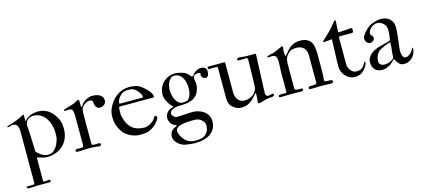

<svg xmlns="http://www.w3.org/2000/svg" viewBox="-78 -1107 4106 1856"><g transform="rotate(-15 1975.5 -178.5)"><path d="M418 -225.6Q418 -250 413.8 -275.6Q409.7 -301.3 400.9 -325.4Q392.1 -349.6 378.7 -371.1Q365.2 -392.6 346.7 -408.4Q328.1 -424.3 304.4 -433.6Q280.8 -442.9 251.5 -442.9Q233.9 -442.9 219 -437Q204.1 -431.2 193.6 -420.9Q183.1 -410.6 177.2 -396.2Q171.4 -381.8 171.4 -364.3Q171.4 -361.3 171.6 -357.4Q171.9 -353.5 172.6 -344.7Q173.3 -335.9 174.3 -320.1Q175.3 -304.2 176.8 -277.1Q178.2 -250 179.7 -209.2Q181.2 -168.5 183.1 -109.9Q183.1 -104 188.5 -97.2Q193.8 -90.3 199.2 -86.9Q211.9 -76.2 223.1 -67.6Q234.4 -59.1 245.8 -53.2Q257.3 -47.4 269.8 -44.4Q282.2 -41.5 297.4 -41.5Q320.8 -41.5 339.1 -52Q357.4 -62.5 371.1 -78.9Q384.8 -95.2 394.3 -115.2Q403.8 -135.3 409.7 -154.8Q413.1 -166 414.8 -175Q416.5 -184.1 417 -192.4Q417.5 -200.7 417.5 -208.5Q417.5 -216.3 418 -225.6ZM-17.1 -401.4Q-17.1 -407.7 -8.3 -411.6Q33.7 -421.4 75 -437.7Q116.2 -454.1 154.3 -474.6Q156.7 -476.1 158.9 -476.6Q161.1 -477.1 163.1 -477.1Q166.5 -477.1 166.5 -474.6V-417.5Q166.5 -411.6 168.9 -411.6Q195.3 -443.8 231.9 -457.5Q268.6 -471.2 310.1 -471.2Q342.3 -471.2 369.4 -461.2Q396.5 -451.2 418.9 -433.6Q441.4 -416 459.2 -391.8Q477.1 -367.7 490.7 -338.9Q501 -316.9 503.9 -292.7Q506.8 -268.6 506.8 -244.1Q506.8 -192.9 489.5 -151.9Q472.2 -110.8 441.4 -81.8Q410.6 -52.7 368.7 -37.4Q326.7 -22 277.8 -22Q270 -22 260.3 -23.7Q250.5 -25.4 240.2 -28.1Q230 -30.8 219.2 -34.2Q208.5 -37.6 199.2 -40.5Q191.9 -43 188.5 -43Q181.6 -43 181.6 -36.1V190.9Q181.6 198.7 189.9 198.7Q202.1 198.7 215.6 197Q229 195.3 239.7 195.3Q244.1 195.3 249.5 199Q254.9 202.6 254.9 207Q254.9 213.4 247.8 216.6Q240.7 219.7 235.8 219.7H132.3Q127.4 219.7 113.3 220.2Q99.1 220.7 83.3 221.4Q67.4 222.2 53.7 222.7Q40 223.1 36.1 223.1Q33.7 223.1 29.5 222.7Q25.4 222.2 21.7 220.9Q18.1 219.7 15.4 217.8Q12.7 215.8 12.7 212.9Q12.7 201.7 24.4 201.7H72.8Q82.5 201.7 88.6 199.7Q94.7 197.8 94.7 186.5V-333.5Q94.7 -338.9 94.2 -343Q93.8 -347.2 92.8 -352.1Q90.8 -366.2 87.2 -376.7Q83.5 -387.2 76.9 -394.3Q70.3 -401.4 60.1 -405Q49.8 -408.7 34.7 -408.7Q23.4 -408.7 13.2 -403.8Q2.9 -398.9 -8.3 -398.9Q-17.1 -398.9 -17.1 -401.4Z M644.5 -39.1V-306.6Q644.5 -321.3 644.3 -337.6Q644 -354 642.3 -368.2Q640.6 -382.3 637 -392.3Q633.3 -402.3 627 -405.3Q615.2 -410.6 598.1 -410.6Q586.9 -410.6 577.4 -409.7Q567.9 -408.7 560.1 -408.7Q557.6 -408.7 555.7 -410.6Q553.7 -412.6 553.7 -414.6Q553.7 -419.9 557.1 -420.9Q572.3 -429.7 587.9 -433.1Q603.5 -436.5 620.1 -441.9Q634.8 -446.3 649.9 -451.2Q665 -456.1 677.7 -463.9Q686.5 -468.3 693.8 -473.1Q701.2 -478 712.4 -478Q715.3 -478 718 -474.4Q720.7 -470.7 720.7 -468.8V-441.9Q720.7 -438 720.9 -432.6Q721.2 -427.2 721.4 -421.9Q721.7 -416.5 722.2 -411.9Q722.7 -407.2 723.1 -405.3Q723.6 -403.3 724.6 -402.3L725.1 -401.9Q728 -401.9 730.5 -405Q732.9 -408.2 736.1 -413.3Q739.3 -418.5 743.4 -424.8Q747.6 -431.2 754.4 -437.5Q763.7 -446.8 775.1 -454.8Q786.6 -462.9 799.1 -468.8Q811.5 -474.6 824.5 -478Q837.4 -481.4 850.1 -481.4Q868.7 -481.4 888.2 -478.3Q907.7 -475.1 923.6 -467Q939.5 -459 949.7 -444.3Q960 -429.7 960 -407.2Q960 -395 954.8 -384.8Q949.7 -374.5 941.2 -367.2Q932.6 -359.9 921.6 -355.7Q910.6 -351.6 898.9 -351.6Q891.1 -351.6 882.3 -354Q873.5 -356.4 871.1 -359.9Q856 -373.5 850.1 -397Q847.7 -410.2 846.9 -419.2Q846.2 -428.2 843 -433.3Q839.8 -438.5 832.5 -440.7Q825.2 -442.9 809.6 -442.9Q796.9 -442.9 783.4 -436.3Q770 -429.7 758.5 -419.4Q747.1 -409.2 738.8 -396.7Q730.5 -384.3 729 -372.6Q726.6 -361.8 726.3 -349.4Q726.1 -336.9 726.1 -323.7V-30.3Q729 -23.9 736.8 -22.2Q744.6 -20.5 754.4 -20.5Q757.3 -20.5 762.5 -20.8Q767.6 -21 773.2 -21.2Q778.8 -21.5 783.2 -21.7Q787.6 -22 789.1 -22Q800.3 -22 807.4 -19.3Q814.5 -16.6 814.5 -7.8Q814.5 -2 808.8 2.9Q803.2 7.8 797.9 8.3Q771 3.9 742.9 2Q714.8 0 687 0Q657.7 0 632.3 2.4Q606.9 4.9 579.6 4.9Q574.2 4.9 567.1 1Q560.1 -2.9 560.1 -9.3Q560.1 -13.2 562.5 -16.1Q564.9 -19 568.6 -20.8Q572.3 -22.5 575.9 -23.4Q579.6 -24.4 582 -24.4Q587.4 -24.4 592.5 -23.9Q597.7 -23.4 603.5 -22.9Q607.9 -22 612.8 -21.5Q617.7 -21 622.1 -21Q625 -21 628.7 -22.5Q632.3 -23.9 636 -26.6Q639.6 -29.3 642.1 -32.5Q644.5 -35.6 644.5 -39.1Z M1420.9 -312.5H1083Q1077.6 -310.5 1076.7 -308.3Q1075.7 -306.2 1074.7 -299.8Q1073.7 -295.4 1073 -280.8Q1072.3 -266.1 1072.3 -247.6Q1072.3 -229 1076.7 -211.9Q1081.1 -194.8 1086.4 -178.2Q1106.9 -117.7 1150.6 -85.9Q1194.3 -54.2 1265.6 -54.2Q1276.4 -54.2 1289.1 -58.1Q1301.8 -62 1314.5 -68.1Q1327.1 -74.2 1338.9 -82.5Q1350.6 -90.8 1359.4 -99.6Q1365.7 -105.5 1369.9 -113Q1374 -120.6 1380.4 -131.8Q1382.3 -133.8 1385.7 -135Q1389.2 -136.2 1391.6 -136.2Q1400.4 -136.2 1403.6 -130.6Q1406.7 -125 1406.7 -116.7Q1406.7 -114.3 1405 -110.1Q1403.3 -106 1401.1 -101.6Q1398.9 -97.2 1396.2 -93Q1393.6 -88.9 1392.1 -86.9Q1373.5 -59.1 1345.2 -37.8Q1316.9 -16.6 1277.3 -3.4Q1268.6 -1 1247.3 0.7Q1226.1 2.4 1201.2 2.4Q1179.2 2.4 1156 -3.4Q1132.8 -9.3 1110.8 -20Q1088.9 -30.8 1070.1 -44.9Q1051.3 -59.1 1039.1 -76.2Q1012.7 -112.3 1000.2 -149.4Q987.8 -186.5 987.8 -232.4Q987.8 -249 989.5 -263.9Q991.2 -278.8 995.4 -293Q999.5 -307.1 1005.9 -321Q1012.2 -335 1021.5 -349.6Q1037.6 -376.5 1058.1 -398.9Q1078.6 -421.4 1103.5 -437.5Q1128.4 -453.6 1157.2 -462.4Q1186 -471.2 1219.2 -471.2Q1247.1 -471.2 1277.1 -465.6Q1307.1 -460 1335 -440.9Q1343.8 -434.6 1359.4 -421.4Q1375 -408.2 1390.1 -391.8Q1405.3 -375.5 1416.5 -357.4Q1427.7 -339.4 1427.7 -322.8Q1427.7 -318.4 1426 -315.4Q1424.3 -312.5 1420.9 -312.5ZM1095.7 -338.9H1313Q1321.3 -338.9 1323 -341.1Q1324.7 -343.3 1324.7 -345.7Q1324.7 -356.9 1319.1 -369.1Q1313.5 -381.3 1305.4 -392.3Q1297.4 -403.3 1289.1 -412.1Q1280.8 -420.9 1274.9 -425.8Q1259.3 -439 1243.7 -442.9Q1228 -446.8 1208 -446.8Q1199.7 -446.8 1192.6 -446.5Q1185.5 -446.3 1178.7 -445.3Q1171.9 -444.3 1165 -442.4Q1158.2 -440.4 1149.9 -436.5Q1140.6 -432.1 1129.6 -422.6Q1118.7 -413.1 1109.1 -400.6Q1099.6 -388.2 1093 -373.5Q1086.4 -358.9 1086.4 -344.7Q1086.4 -338.9 1095.7 -338.9Z M1684.6 -483.9Q1694.3 -483.9 1708.7 -481.7Q1723.1 -479.5 1738 -475.6Q1752.9 -471.7 1766.6 -466.3Q1780.3 -460.9 1789.1 -454.6Q1795.9 -449.7 1802.7 -442.6Q1809.6 -435.5 1815.7 -428.7Q1821.8 -421.9 1827.1 -417Q1832.5 -412.1 1835.9 -412.1Q1841.8 -412.1 1845.5 -414.8Q1849.1 -417.5 1851.8 -421.4Q1854.5 -425.3 1857.2 -429.7Q1859.9 -434.1 1863.8 -437.5Q1870.1 -443.8 1878.9 -450Q1887.7 -456.1 1896.7 -460.7Q1905.8 -465.3 1915 -468Q1924.3 -470.7 1932.1 -470.7Q1941.9 -470.7 1952.4 -468.5Q1962.9 -466.3 1971.7 -461.4Q1983.9 -454.6 1988.3 -445.6Q1992.7 -436.5 1992.7 -423.8Q1992.7 -415 1991.9 -406.7Q1991.2 -398.4 1988.8 -390.1Q1984.9 -380.4 1977.1 -372.3Q1969.2 -364.3 1959 -364.3Q1952.1 -364.3 1944.8 -367.2Q1937.5 -370.1 1931.4 -375.2Q1925.3 -380.4 1921.4 -387.2Q1917.5 -394 1917.5 -401.9Q1917.5 -405.8 1918.9 -408.9Q1920.4 -412.1 1920.4 -417.5Q1920.4 -422.4 1914.8 -425.8Q1909.2 -429.2 1901.4 -429.2Q1891.6 -429.2 1882.1 -427.2Q1872.6 -425.3 1864.7 -420.7Q1856.9 -416 1852.3 -408.4Q1847.7 -400.9 1847.7 -390.1Q1847.7 -374.5 1851.3 -361.3Q1855 -348.1 1855 -333.5Q1855 -323.7 1854.5 -314.5Q1854 -305.2 1851.6 -297.4Q1841.3 -252.4 1820.3 -227.1Q1799.3 -201.7 1769.3 -189Q1739.3 -176.3 1701.7 -173.1Q1664.1 -169.9 1621.1 -169.9Q1609.9 -168 1596.4 -164.3Q1583 -160.6 1571.5 -154.5Q1560.1 -148.4 1552.5 -138.7Q1544.9 -128.9 1544.9 -114.3Q1544.9 -108.4 1549.1 -102.1Q1553.2 -95.7 1558.8 -90.1Q1564.5 -84.5 1570.8 -79.8Q1577.1 -75.2 1581.5 -72.8Q1609.4 -72.8 1631.3 -73.7Q1653.3 -74.7 1672.6 -76.2Q1691.9 -77.6 1710.4 -78.6Q1729 -79.6 1750.5 -79.6Q1778.8 -79.6 1807.9 -71Q1836.9 -62.5 1860.1 -45.7Q1883.3 -28.8 1897.9 -4.2Q1912.6 20.5 1912.6 53.2Q1912.6 99.1 1894.5 130.6Q1876.5 162.1 1846.7 181.4Q1816.9 200.7 1778.8 209.2Q1740.7 217.8 1701.2 217.8Q1690.9 217.8 1674.6 216.8Q1658.2 215.8 1641.4 213.9Q1624.5 211.9 1609.1 209.2Q1593.8 206.5 1585 203.6Q1570.8 199.2 1554.7 189Q1538.6 178.7 1525.9 166.5Q1509.3 150.9 1502 132.6Q1494.6 114.3 1494.6 94.7Q1494.6 87.4 1496.8 78.1Q1499 68.8 1503.7 59.3Q1508.3 49.8 1516.1 41.3Q1523.9 32.7 1535.2 26.4Q1547.9 18.6 1556.4 15.6Q1564.9 12.7 1570.3 4.9Q1567.4 3.4 1562 1.5Q1556.6 -0.5 1550 -3.7Q1543.5 -6.8 1536.1 -11.2Q1528.8 -15.6 1522.5 -22Q1511.2 -33.2 1504.6 -50.8Q1498 -68.4 1498 -85.4Q1498 -94.2 1500.2 -103.5Q1502.4 -112.8 1506.3 -121.3Q1510.3 -129.9 1515.6 -137.2Q1521 -144.5 1527.3 -149.4Q1537.6 -158.2 1550.5 -163.8Q1563.5 -169.4 1581.5 -175.8Q1583 -175.8 1585 -180.7Q1579.6 -184.1 1575.7 -187.3Q1571.8 -190.4 1569.8 -192.4Q1558.6 -204.6 1548.3 -219Q1538.1 -233.4 1530.3 -249Q1522.5 -264.6 1517.8 -281.2Q1513.2 -297.9 1513.2 -314.5Q1513.2 -400.4 1581.5 -452.1Q1589.8 -457.5 1595.7 -461.4Q1601.6 -465.3 1612.8 -469.7Q1627.9 -477.5 1647 -480.7Q1666 -483.9 1684.6 -483.9ZM1714.8 195.8Q1742.7 195.8 1766.6 189.5Q1790.5 183.1 1808.1 169.2Q1825.7 155.3 1835.7 133.1Q1845.7 110.8 1845.7 79.6Q1845.7 67.4 1841.6 57.1Q1837.4 46.9 1830.8 38.3Q1824.2 29.8 1815.9 22.9Q1807.6 16.1 1799.3 10.7Q1792.5 6.8 1783.9 4.4Q1775.4 2 1766.4 0.7Q1757.3 -0.5 1748 -0.7Q1738.8 -1 1731 -1Q1722.7 -1 1706.8 -0.7Q1690.9 -0.5 1671.6 1.2Q1652.3 2.9 1632.1 6.3Q1611.8 9.8 1595.2 16.4Q1578.6 22.9 1568.1 33Q1557.6 43 1557.6 57.6Q1557.6 73.7 1564.7 92.5Q1571.8 111.3 1583.3 128.7Q1594.7 146 1609.4 160.2Q1624 174.3 1638.7 180.7Q1657.7 189.5 1675.3 192.6Q1692.9 195.8 1714.8 195.8ZM1590.8 -339.4Q1590.8 -326.7 1593 -310.8Q1595.2 -294.9 1599.9 -278.3Q1604.5 -261.7 1611.8 -246.3Q1619.1 -231 1629.4 -218.8Q1639.6 -206.5 1652.8 -199.2Q1666 -191.9 1682.6 -191.9Q1701.2 -191.9 1714.4 -194.6Q1727.5 -197.3 1736.8 -203.9Q1746.1 -210.4 1752.4 -221.4Q1758.8 -232.4 1763.7 -248.5Q1769.5 -265.1 1771.5 -280.5Q1773.4 -295.9 1773.4 -314.9Q1773.4 -339.4 1768.3 -365.7Q1763.2 -392.1 1751 -414.1Q1738.8 -436 1719 -450.2Q1699.2 -464.4 1669.4 -464.4Q1647.9 -464.4 1632.8 -451.2Q1617.7 -438 1608.4 -418.9Q1599.1 -399.9 1595 -378.2Q1590.8 -356.4 1590.8 -339.4Z M2383.8 -8.3Q2383.8 -22.5 2386.7 -43.5Q2389.6 -64.5 2389.6 -84.5Q2389.6 -87.9 2388.4 -93Q2387.2 -98.1 2382.8 -98.1Q2380.9 -98.1 2378.2 -93Q2375.5 -87.9 2371.1 -82.5Q2355.5 -64.9 2339.8 -49.6Q2324.2 -34.2 2306.6 -22.5Q2289.1 -10.7 2268.6 -4.2Q2248 2.4 2223.1 2.4Q2199.2 2.4 2177.2 -5.6Q2155.3 -13.7 2136.2 -30.3Q2124 -40 2116.5 -51.5Q2108.9 -63 2104.7 -75.7Q2100.6 -88.4 2099.1 -102.5Q2097.7 -116.7 2097.7 -131.8V-419.9Q2097.7 -427.2 2096.4 -433.3Q2095.2 -439.5 2087.4 -439.5H2011.2Q2006.8 -439.5 2003.9 -443.4Q2001 -447.3 2001 -451.2Q2001 -453.1 2002.2 -458.5Q2003.4 -463.9 2008.8 -463.9H2169.9Q2177.7 -463.9 2177.7 -457V-157.2Q2177.7 -138.7 2183.3 -120.6Q2189 -102.5 2199.7 -88.4Q2210.4 -74.2 2226.3 -65.4Q2242.2 -56.6 2263.2 -56.6Q2287.1 -56.6 2304.7 -61.3Q2322.3 -65.9 2340.8 -76.2Q2361.3 -88.4 2377 -111.3Q2382.8 -119.6 2386.2 -127Q2389.6 -134.3 2391.6 -141.6Q2393.6 -148.9 2394.5 -157.2Q2395.5 -165.5 2395.5 -175.8L2400.9 -418Q2400.9 -419.4 2400.6 -424.1Q2400.4 -428.7 2399.2 -434.1Q2397.9 -439.5 2395.5 -443.6Q2393.1 -447.8 2388.7 -447.8Q2385.7 -447.8 2377.2 -446.8Q2368.7 -445.8 2357.4 -445.8Q2346.7 -445.8 2337.2 -445.6Q2327.6 -445.3 2322.3 -445.3Q2312 -445.3 2305.2 -446.3Q2298.3 -447.3 2298.3 -453.6Q2298.3 -457 2298.8 -460.9Q2299.3 -464.8 2302.7 -467.3Q2307.1 -470.2 2312.7 -471.2Q2318.4 -472.2 2323.7 -472.2Q2330.6 -472.2 2339.4 -471.2Q2348.1 -470.2 2357.4 -469.2Q2366.7 -468.3 2375 -467.3Q2383.3 -466.3 2389.6 -466.3H2483.4Q2486.8 -466.3 2486.8 -462.9L2471.7 -78.6V-71.8Q2471.7 -69.3 2471.7 -67.9Q2471.7 -66.4 2472.7 -64Q2474.6 -55.7 2479.5 -48.8Q2484.4 -42 2495.1 -42Q2501.5 -42 2508.8 -43Q2516.1 -43.9 2522.9 -45.4Q2529.8 -46.9 2535.9 -47.9Q2542 -48.8 2545.9 -48.8Q2551.3 -48.8 2552.5 -44.9Q2553.7 -41 2553.7 -38.1Q2553.7 -32.2 2549.6 -29.1Q2545.4 -25.9 2541 -23.4Q2530.3 -20 2521.5 -20Q2516.1 -20 2511.5 -19.8Q2506.8 -19.5 2498.5 -18.6Q2482.9 -16.6 2464.6 -12.2Q2446.3 -7.8 2432.1 -3.4Q2421.9 0.5 2413.3 3.2Q2404.8 5.9 2395 5.9Q2389.6 5.9 2386.7 1.5Q2383.8 -2.9 2383.8 -8.3Z M2978.5 -39.1V-314.5Q2978.5 -366.2 2951.9 -392.6Q2925.3 -418.9 2878.9 -418.9Q2856.9 -418.9 2838.9 -414.6Q2820.8 -410.2 2810.5 -401.9Q2794.9 -389.2 2784.9 -377Q2774.9 -364.7 2769 -350.8Q2763.2 -336.9 2760.7 -319.8Q2758.3 -302.7 2758.3 -280.3V-48.3Q2758.3 -35.6 2765.6 -31Q2772.9 -26.4 2792 -26.4H2819.8Q2837.4 -26.4 2837.4 -15.1Q2837.4 -0.5 2823.2 1.5H2796.9Q2778.3 1.5 2759 0.7Q2739.7 0 2716.8 0Q2708 0 2694.1 0.5Q2680.2 1 2664.6 1.2Q2648.9 1.5 2633.3 2Q2617.7 2.4 2606 2.4Q2595.2 2.4 2595.2 -8.3Q2595.2 -20.5 2607.9 -22Q2624 -23.4 2640.1 -23.4H2668Q2670.4 -23.4 2673.3 -25.9Q2676.3 -28.3 2676.3 -32.2V-237.3Q2676.3 -253.9 2678.5 -277.8Q2680.7 -301.8 2680.7 -326.2Q2680.7 -337.9 2679.7 -348.9Q2678.7 -359.9 2676.3 -369.4Q2673.8 -378.9 2668.7 -386.2Q2663.6 -393.6 2655.8 -397.9Q2653.3 -399.9 2644 -400.9Q2634.8 -401.9 2624.5 -401.9Q2616.2 -401.9 2608.6 -401.1Q2601.1 -400.4 2598.6 -400.4Q2589.4 -400.4 2586.9 -402.8Q2585 -404.8 2585 -406.2Q2585 -409.7 2589.6 -411.6Q2594.2 -413.6 2602.5 -417.5Q2605.5 -418.5 2611.8 -419.9Q2618.2 -421.4 2624.8 -422.9Q2631.3 -424.3 2637 -425.5Q2642.6 -426.8 2644 -426.8Q2668.5 -433.1 2692.6 -445.3Q2716.8 -457.5 2740.2 -466.3Q2742.7 -467.8 2746.1 -468.8Q2748 -469.2 2749.5 -469.7Q2757.3 -466.8 2757.3 -457Q2757.3 -446.8 2754.9 -437.5Q2752.4 -428.2 2752.4 -420.9Q2752.4 -416.5 2752.7 -408Q2752.9 -399.4 2753.9 -390.9Q2754.9 -382.3 2756.1 -375.7Q2757.3 -369.1 2759.8 -369.1Q2761.7 -369.1 2768.3 -377.2Q2774.9 -385.3 2784.2 -396.7Q2793.5 -408.2 2804.9 -420.9Q2816.4 -433.6 2828.1 -442.9Q2851.6 -460 2874.8 -468.3Q2897.9 -476.6 2928.2 -476.6Q2967.8 -476.6 2992.4 -465.8Q3017.1 -455.1 3031.5 -437.7Q3045.9 -420.4 3051.8 -398.7Q3057.6 -377 3059.1 -355.5Q3060.1 -344.2 3060.8 -332.8Q3061.5 -321.3 3061.5 -310.1V-128.4Q3061.5 -116.2 3060.8 -106.2Q3060.1 -96.2 3059.3 -86.7Q3058.6 -77.1 3057.9 -67.6Q3057.1 -58.1 3057.1 -47.4Q3057.1 -41.5 3059.8 -38.3Q3062.5 -35.2 3069.8 -33.7Q3077.1 -32.2 3089.8 -31.7Q3102.5 -31.2 3122.1 -31.2Q3130.4 -31.2 3134 -24.7Q3137.7 -18.1 3137.7 -12.7Q3137.7 -7.3 3134.8 -4.6Q3131.8 -2 3127.7 -0.5Q3123.5 1 3118.7 1.2Q3113.8 1.5 3109.4 1.5Q3087.9 1.5 3061.3 0.2Q3034.7 -1 3009.8 -1Q3002 -1 2993.4 -0.5Q2984.9 0 2973.1 0.2Q2961.4 0.5 2945.6 1Q2929.7 1.5 2906.7 1.5Q2899.4 1.5 2897.2 -2.4Q2895 -6.3 2895 -12.7Q2895 -24.9 2906.7 -26.4Q2912.1 -26.9 2917.7 -26.9Q2923.3 -26.9 2929.7 -26.9Q2939 -26.9 2947.8 -27.3Q2956.5 -27.8 2963.4 -29.3Q2970.2 -30.8 2974.4 -33.2Q2978.5 -35.6 2978.5 -39.1Z M3225.1 -136.2Q3225.1 -205.6 3228.5 -272.7Q3231.9 -339.8 3232.9 -409.7Q3213.9 -409.7 3196.5 -406.7Q3179.2 -403.8 3162.1 -403.8Q3156.7 -403.8 3151.4 -404.8Q3146 -405.8 3146 -411.6Q3146 -413.6 3147.2 -414.6Q3148.4 -415.5 3150.9 -418Q3175.8 -440.4 3199 -462.4Q3222.2 -484.4 3244.1 -508.3Q3250.5 -515.6 3257.6 -524.4Q3264.6 -533.2 3272.2 -542.2Q3279.8 -551.3 3287.8 -560.5Q3295.9 -569.8 3303.7 -577.6Q3305.7 -579.6 3309.1 -579.6Q3313.5 -579.6 3314.9 -573.7L3309.1 -466.3Q3309.1 -457 3313 -457L3439 -466.3Q3443.4 -466.3 3445.8 -463.9Q3448.2 -461.4 3449.2 -457.8Q3450.2 -454.1 3450.4 -450.2Q3450.7 -446.3 3450.7 -443.4Q3450.7 -430.2 3447.3 -424.1Q3443.8 -418 3428.2 -418H3310.5Q3306.6 -418 3304.7 -413.1Q3303.7 -411.1 3303.7 -408.7V-139.2Q3303.7 -122.1 3311.8 -103Q3319.8 -84 3336.9 -66.9Q3344.7 -59.1 3357.4 -53.7Q3370.1 -48.3 3381.8 -48.3Q3408.2 -48.3 3423.8 -54.9Q3439.5 -61.5 3449.5 -71.8Q3459.5 -82 3465.8 -94Q3472.2 -106 3480.5 -116.7Q3482.4 -121.6 3484.9 -121.6Q3487.3 -121.6 3488 -118.4Q3488.8 -115.2 3488.8 -113.3Q3488.8 -102.1 3481.7 -86.7Q3474.6 -71.3 3463.1 -55.9Q3451.7 -40.5 3437.5 -28.1Q3423.3 -15.6 3409.7 -10.3Q3385.3 0 3357.9 0Q3326.7 0 3302 -12.7Q3277.3 -25.4 3260.3 -45.2Q3243.2 -64.9 3234.1 -89.1Q3225.1 -113.3 3225.1 -136.2Z M3763.2 -70.3 3760.7 -68.4Q3760.3 -68.4 3752.7 -61.3Q3745.1 -54.2 3735.8 -45.7Q3726.6 -37.1 3718.3 -29.8Q3710 -22.5 3708 -22Q3692.4 -13.2 3672.6 -5.4Q3652.8 2.4 3627.9 2.4Q3610.4 2.4 3593 -2.4Q3575.7 -7.3 3561.8 -19.3Q3547.9 -31.2 3539.3 -51.3Q3530.8 -71.3 3530.8 -102.1Q3530.8 -113.3 3536.4 -130.6Q3542 -147.9 3555.2 -162.1Q3568.8 -178.2 3585.2 -189.2Q3601.6 -200.2 3621.3 -208.7Q3641.1 -217.3 3665 -224.1Q3689 -231 3718.3 -238.3Q3725.1 -239.7 3732.9 -241.7Q3740.7 -243.7 3747.8 -245.6Q3754.9 -247.6 3760 -249.3Q3765.1 -251 3766.6 -252.4Q3769 -254.4 3771.2 -255.9Q3773.4 -257.3 3773.9 -262.7Q3775.9 -273.9 3777.6 -286.6Q3779.3 -299.3 3780.5 -312Q3781.7 -324.7 3782.2 -336.4Q3782.7 -348.1 3782.7 -357.4Q3782.7 -376.5 3775.4 -393.1Q3768.1 -409.7 3755.6 -421.9Q3743.2 -434.1 3726.6 -440.9Q3710 -447.8 3691.4 -447.8Q3676.8 -447.8 3660.9 -440.7Q3645 -433.6 3632.1 -421.9Q3619.1 -410.2 3610.8 -395.3Q3602.5 -380.4 3602.5 -364.7Q3602.5 -357.4 3606.4 -353Q3610.4 -348.6 3614.7 -344.7Q3619.1 -340.8 3623 -335.9Q3627 -331.1 3627 -322.8Q3627 -302.7 3614.3 -291.5Q3601.6 -280.3 3583 -280.3Q3571.8 -280.3 3563.2 -284.9Q3554.7 -289.6 3548.3 -297.1Q3542 -304.7 3538.8 -314.5Q3535.6 -324.2 3535.6 -334.5Q3535.6 -344.2 3541 -355.5Q3546.4 -366.7 3554.2 -377.4Q3562 -388.2 3570.6 -397.7Q3579.1 -407.2 3585 -413.1Q3595.7 -423.3 3605.7 -431.2Q3615.7 -439 3627 -446.8Q3635.3 -452.1 3644 -455.6Q3652.8 -459 3661.1 -461.4Q3666 -463.4 3674.6 -466.1Q3683.1 -468.8 3693.6 -471.2Q3704.1 -473.6 3715.6 -475.3Q3727.1 -477.1 3737.8 -477.1Q3760.7 -477.1 3783 -470.7Q3805.2 -464.4 3822.5 -450.7Q3839.8 -437 3850.6 -415.5Q3861.3 -394 3861.3 -364.3Q3861.3 -331.1 3857.9 -296.4Q3854.5 -261.7 3850.3 -230Q3846.2 -198.2 3842.8 -171.9Q3839.4 -145.5 3839.4 -129.4Q3839.4 -121.1 3840.8 -108.6Q3842.3 -96.2 3846.4 -84.7Q3850.6 -73.2 3857.9 -64.9Q3865.2 -56.6 3877 -56.6Q3890.6 -56.6 3903.3 -63Q3916 -69.3 3926.8 -79.1Q3937.5 -88.9 3946 -100.6Q3954.6 -112.3 3960 -123.5Q3960.9 -125.5 3962.2 -127.7Q3963.4 -129.9 3965.8 -129.9Q3967.8 -129.9 3967.8 -126.5V-121.6Q3967.8 -100.1 3959.7 -78.4Q3951.7 -56.6 3936.3 -38.8Q3920.9 -21 3898.4 -9.8Q3876 1.5 3846.7 1.5Q3841.3 1.5 3834.2 0.7Q3827.1 0 3820.8 -2.4Q3808.1 -8.8 3799.8 -16.4Q3791.5 -23.9 3785.4 -32.2Q3779.3 -40.5 3774.2 -50Q3769 -59.6 3763.2 -70.3ZM3608.4 -87.9Q3608.4 -75.7 3613.3 -66.9Q3618.2 -58.1 3626.2 -52.5Q3634.3 -46.9 3644.5 -44.2Q3654.8 -41.5 3665 -41.5Q3677.7 -41.5 3689.7 -44.2Q3701.7 -46.9 3712.4 -51.3Q3723.1 -55.7 3732.2 -60.8Q3741.2 -65.9 3748.5 -70.8Q3760.7 -81.5 3760.7 -92.8Q3760.7 -128.9 3765.4 -160.9Q3770 -192.9 3770 -223.6Q3770 -227.1 3769.3 -231Q3768.6 -234.9 3764.6 -234.9Q3760.3 -234.9 3756.1 -233.6Q3752 -232.4 3748.5 -231.4Q3727.1 -223.6 3706.5 -214.4Q3686 -205.1 3666 -195.3Q3652.3 -188 3641.6 -175.8Q3630.9 -163.6 3623.5 -148.9Q3616.2 -134.3 3612.3 -118.4Q3608.4 -102.5 3608.4 -87.9Z"/></g></svg>

Font: IM FELL French Canon
Style: Regular
Weight: 400
Designer: Igino Marini
Foundry: Igino Marini,
Version: 3.00